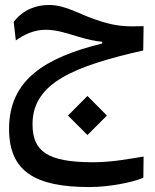

<svg xmlns="http://www.w3.org/2000/svg" viewBox="-20 -443 626 775"><path d="M340.8 312C423.3 312 514.6 293 558.6 274.4L559.6 189C504.9 197.3 435.1 211.9 355.5 211.9C168.5 211.9 111.3 166 111.3 58.1C111.3 -107.9 278.3 -175.8 558.1 -239.3L559.6 -337.4C489.3 -335 452.6 -336.9 391.1 -355.5C301.3 -382.3 250 -422.9 177.7 -422.9C127 -422.9 73.7 -404.8 35.2 -354.5L43.9 -279.8C78.1 -304.2 118.2 -322.8 164.1 -322.8C209 -322.8 246.1 -309.6 297.4 -294.4C333.5 -283.7 363.8 -276.9 392.6 -274.4V-267.6C161.1 -210 16.6 -121.1 16.6 77.6C16.6 248.5 121.1 312 340.8 312ZM333 102.1 411.6 23.4 333 -55.7 254.4 23.4Z"/></svg>

Font: Cascadia Code PL
Style: Regular
Weight: 400
Monospace: yes
Designer: Aaron Bell
Foundry: Saja Typeworks
Version: Version 2404.023